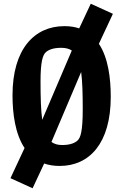

<svg xmlns="http://www.w3.org/2000/svg" viewBox="-20 -879 660 1028"><path d="M299.5 9.5C459 9.5 573 -112 573 -360.5C573 -460 559.5 -569.5 509.5 -644.5L584.5 -805L466 -859L404 -727C381 -735 354.5 -739 324.5 -739C165 -739 47 -617.5 47 -369C47 -270 61.5 -161.5 111.5 -86.5L36 75L154.5 129L216.5 -3.5C240.5 5 268.5 9.5 299.5 9.5ZM197 -444C197 -550 209.5 -583.5 223.5 -597.5C237 -611 262 -623 307.5 -623C330.5 -623 349.5 -618.5 364.5 -608.5L206 -237.5C199 -289 197 -357.5 197 -444ZM255.5 -119 414.5 -493.5C421 -444 423 -378.5 423 -293.5C423 -171 410 -142 396.5 -128C383 -114.5 358 -102.5 312.5 -102.5C289 -102.5 270.5 -108 255.5 -119Z"/></svg>

Font: Monaspace Argon
Style: Bold
Weight: 700
Designer: Riley Cran & the Lettermatic Team
Foundry: Lettermatic
Version: Version 1.000 (Monaspace Argon)